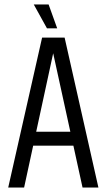

<svg xmlns="http://www.w3.org/2000/svg" viewBox="-20 -840 478 860"><path d="M202.8 -671.7H269.4L420.8 0H349.7ZM95.6 -249.9H334.8V-187.6H95.6ZM168.6 -671.7H233.4L88 0H16.8ZM131.2 -820.1H197.7L236.2 -713H190.4Z"/></svg>

Font: Khand Variable Light
Style: Regular
Weight: 300
Designer: Satya Rajpurohit
Foundry: Indian Type Foundry
Version: Version 3.000